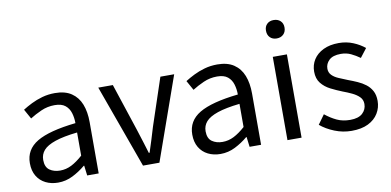

<svg xmlns="http://www.w3.org/2000/svg" viewBox="-74 -998 2512 1233"><g transform="rotate(-10 1182.5 -381.0)"><path d="M217 13Q172 13 136 -5Q100 -23 79.5 -57.5Q59 -92 59 -141Q59 -230 138.5 -277.5Q218 -325 392 -344Q392 -379 382.5 -410.5Q373 -442 349 -461.5Q325 -481 280 -481Q233 -481 191.5 -462.5Q150 -444 117 -423L82 -486Q107 -502 140 -518.5Q173 -535 212 -546Q251 -557 295 -557Q361 -557 402.5 -529Q444 -501 463.5 -451.5Q483 -402 483 -334V0H408L400 -65H397Q359 -33 313.5 -10Q268 13 217 13ZM243 -61Q282 -61 317.5 -79Q353 -97 392 -132V-283Q301 -273 247 -254.5Q193 -236 170 -209.5Q147 -183 147 -147Q147 -100 175 -80.5Q203 -61 243 -61Z M772 0 576 -543H671L773 -234Q786 -194 798.5 -153.5Q811 -113 823 -74H828Q841 -113 853.5 -153.5Q866 -194 878 -234L981 -543H1071L879 0Z M1276 13Q1231 13 1195 -5Q1159 -23 1138.5 -57.5Q1118 -92 1118 -141Q1118 -230 1197.5 -277.5Q1277 -325 1451 -344Q1451 -379 1441.5 -410.5Q1432 -442 1408 -461.5Q1384 -481 1339 -481Q1292 -481 1250.5 -462.5Q1209 -444 1176 -423L1141 -486Q1166 -502 1199 -518.5Q1232 -535 1271 -546Q1310 -557 1354 -557Q1420 -557 1461.5 -529Q1503 -501 1522.5 -451.5Q1542 -402 1542 -334V0H1467L1459 -65H1456Q1418 -33 1372.5 -10Q1327 13 1276 13ZM1302 -61Q1341 -61 1376.5 -79Q1412 -97 1451 -132V-283Q1360 -273 1306 -254.5Q1252 -236 1229 -209.5Q1206 -183 1206 -147Q1206 -100 1234 -80.5Q1262 -61 1302 -61Z M1714 0V-543H1806V0ZM1760 -655Q1733 -655 1716.5 -671.5Q1700 -688 1700 -716Q1700 -743 1716.5 -759Q1733 -775 1760 -775Q1787 -775 1804 -759Q1821 -743 1821 -716Q1821 -688 1804 -671.5Q1787 -655 1760 -655Z M2131 13Q2074 13 2020.5 -8.5Q1967 -30 1929 -62L1973 -123Q2009 -94 2047 -76Q2085 -58 2134 -58Q2188 -58 2214.5 -82.5Q2241 -107 2241 -143Q2241 -171 2222.5 -189.5Q2204 -208 2175.5 -221.5Q2147 -235 2117 -246Q2079 -261 2042.5 -279.5Q2006 -298 1982.5 -327.5Q1959 -357 1959 -403Q1959 -447 1981 -481.5Q2003 -516 2045 -536.5Q2087 -557 2146 -557Q2196 -557 2239.5 -539Q2283 -521 2314 -495L2270 -438Q2242 -458 2212.5 -472Q2183 -486 2147 -486Q2095 -486 2070.5 -462.5Q2046 -439 2046 -407Q2046 -382 2062.5 -365Q2079 -348 2106 -336.5Q2133 -325 2163 -313Q2193 -302 2222.5 -289Q2252 -276 2275.5 -258Q2299 -240 2313.5 -213.5Q2328 -187 2328 -148Q2328 -104 2305.5 -67Q2283 -30 2239.5 -8.5Q2196 13 2131 13Z"/></g></svg>

Font: Noto Sans KR
Style: Regular
Weight: 400
Designer: Ryoko NISHIZUKA  (kana, bopomofo & ideographs); Paul D. Hunt (Latin, Greek & Cyrillic); Sandoll Communications , Soo-you
Foundry: Adobe
Version: Version 2.004-H2;hotconv 1.0.118;makeotfexe 2.5.65603